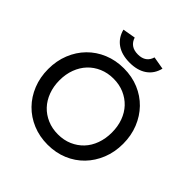

<svg xmlns="http://www.w3.org/2000/svg" viewBox="-236 -1100 1301 1301"><g transform="rotate(45 414.5 -449.5)"><path d="M416 16Q338 16 272 -11.5Q206 -39 158 -88Q110 -137 83 -204Q56 -271 56 -350Q56 -429 83 -496Q110 -563 158 -612Q206 -661 272 -688.5Q338 -716 416 -716Q494 -716 559.5 -688.5Q625 -661 672.5 -612Q720 -563 747 -496Q774 -429 774 -350Q774 -271 747 -204Q720 -137 672.5 -88Q625 -39 559.5 -11.5Q494 16 416 16ZM416 -83Q472 -83 518 -103Q564 -123 597 -158Q630 -193 648 -242.5Q666 -292 666 -350Q666 -409 648 -458Q630 -507 597 -542Q564 -577 518 -597Q472 -617 416 -617Q360 -617 313.5 -597Q267 -577 234 -542Q201 -507 182.5 -458Q164 -409 164 -350Q164 -292 182.5 -242.5Q201 -193 234 -158Q267 -123 313.5 -103Q360 -83 416 -83ZM416 -770Q340 -770 292 -803.5Q244 -837 228 -899L320 -915Q330 -883 354 -866Q378 -849 416 -849Q454 -849 477.5 -866Q501 -883 510 -915L602 -899Q587 -837 539 -803.5Q491 -770 416 -770Z"/></g></svg>

Font: NT Somic Medium
Style: Regular
Weight: 500
Designer: Ravid Balaliev — lead type designer, mastering
Michael Voronin — secret advisor, marketing
Ivan Kovalenko — best boy
Foundry: NT Type
Version: Version 0.7